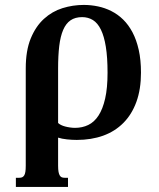

<svg xmlns="http://www.w3.org/2000/svg" viewBox="-20 -549 635 768"><path d="M212.4 -57.1Q216.8 -52.7 224.1 -49.1Q231.4 -45.4 240.7 -43Q250 -40.5 260.3 -39.1Q270.5 -37.6 280.3 -37.6Q309.1 -37.6 333 -49.1Q356.9 -60.5 374 -86.7Q391.1 -112.8 400.6 -154.8Q410.2 -196.8 410.2 -258.3Q410.2 -319.8 403.3 -362.1Q396.5 -404.3 383.5 -430.7Q370.6 -457 351.6 -468.8Q332.5 -480.5 308.6 -480.5Q280.8 -480.5 262.2 -467.8Q243.7 -455.1 232.7 -429.4Q221.7 -403.8 217 -365.2Q212.4 -326.7 212.4 -275.4ZM212.4 113.8Q212.4 128.9 214.1 138.2Q215.8 147.5 219 152.8Q222.2 158.2 227.1 160.2Q231.9 162.1 238.8 162.1H252V198.7H43.5V162.1H57.1Q63.5 162.1 68.4 160.2Q73.2 158.2 76.7 152.8Q80.1 147.5 81.5 138.2Q83 128.9 83 113.8V-275.4Q83 -346.7 103 -395.3Q123 -443.8 155.8 -473.6Q188.5 -503.4 230 -516.4Q271.5 -529.3 314.9 -529.3Q343.8 -529.3 371.8 -523.4Q399.9 -517.6 425.5 -504.6Q451.2 -491.7 472.7 -470.7Q494.1 -449.7 510 -419.7Q525.9 -389.6 534.9 -349.6Q543.9 -309.6 543.9 -258.3Q543.9 -191.9 525.6 -141.6Q507.3 -91.3 473.6 -57.4Q439.9 -23.4 392.6 -6.3Q345.2 10.7 287.1 10.7Q268.6 10.7 247.8 8.5Q227.1 6.3 212.4 1.5Z"/></svg>

Font: Arian AMU Serif
Style: Bold
Weight: 700
Designer: Ruben Hakobyan (Tarumian)
Foundry: Ruben Hakobyan (Tarumian)
Version: Version 1.002